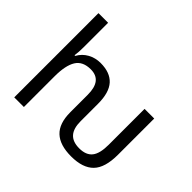

<svg xmlns="http://www.w3.org/2000/svg" viewBox="-171 -987 1225 1225"><g transform="rotate(45 441.0 -375.0)"><path d="M399 -186V-343Q399 -408 374 -440Q349 -472 298 -472Q226 -472 196 -423.5Q166 -375 166 -277V0H79V-760H166V-537Q166 -497 161 -462H167Q189 -502 228 -523.5Q267 -545 314 -545Q400 -545 443 -497.5Q486 -450 486 -349V-192Q486 -127 514.5 -95Q543 -63 602 -63Q663 -63 691 -98Q719 -133 719 -212V-536H806V-209Q806 -92 756 -41Q706 10 602 10Q500 10 449.5 -37.5Q399 -85 399 -186Z"/></g></svg>

Font: Noto Sans Display
Style: Regular
Weight: 400
Designer: Monotype Design team
Foundry: Monotype Imaging Inc.
Version: Version 1.000